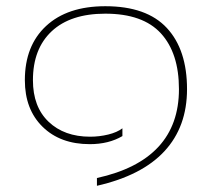

<svg xmlns="http://www.w3.org/2000/svg" viewBox="-20 -515 682 618"><path d="M60 -257Q60 -368 128.5 -431.5Q197 -495 319 -495Q452 -495 517 -425Q582 -355 582 -228Q582 -107 509.5 -28.5Q437 50 292 83V58Q556 0 556 -228Q556 -344 498 -407.5Q440 -471 319 -471Q207 -471 146.5 -414.5Q86 -358 86 -257Q86 -171 136.5 -123Q187 -75 270 -75Q300 -75 328.5 -82Q357 -89 374 -102V-77Q330 -51 269 -51Q174 -51 117 -107Q60 -163 60 -257Z"/></svg>

Font: Prompt Thin
Style: Regular
Weight: 100
Designer: Katatrad Team
Foundry: CadsonDemak
Version: Version 1.030